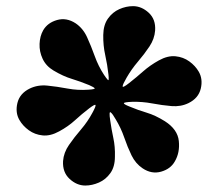

<svg xmlns="http://www.w3.org/2000/svg" viewBox="-20 -824 692 609"><path d="M391 -486Q418.5 -474.5 445.5 -466.5Q472.5 -458.5 503 -439.5Q543.5 -413.5 547.2 -376.8Q551 -340 534.5 -312Q521 -288 491 -279.5Q461 -271 432.5 -290Q410 -305 397.2 -331.2Q384.5 -357.5 374 -388Q363.5 -418.5 347 -445.5Q337.5 -462.5 331.2 -467.5Q325 -472.5 329.5 -442.5Q333.5 -414 339.5 -386.2Q345.5 -358.5 344.5 -327Q344.5 -295 330 -274.8Q315.5 -254.5 293.8 -245Q272 -235.5 250.5 -235.5Q223.5 -235.5 200.8 -256.5Q178 -277.5 180 -313Q182 -340 198.8 -364.2Q215.5 -388.5 236.8 -413.2Q258 -438 273 -466Q284.5 -487 283 -490.8Q281.5 -494.5 262.5 -480Q239 -462 217.8 -442.5Q196.5 -423 168 -407.5Q140 -392 115.2 -394.5Q90.5 -397 71.5 -410.8Q52.5 -424.5 41.5 -443.5Q28 -467 35.2 -497.2Q42.5 -527.5 74 -543Q99.5 -555.5 130 -552.5Q160.5 -549.5 193.8 -543.2Q227 -537 260.5 -539.5Q283 -541 280.2 -544.2Q277.5 -547.5 263 -554Q235 -565.5 207.8 -573.8Q180.5 -582 149.5 -600.5Q126 -614.5 115.2 -637.5Q104.5 -660.5 105.5 -685Q106.5 -709.5 117 -728Q131 -752 161 -760.5Q191 -769 220 -750Q243.5 -734 256.2 -706Q269 -678 280.5 -646Q292 -614 310 -586.5Q317 -576 321.8 -570.8Q326.5 -565.5 324 -587.5Q320.5 -619 313.8 -649Q307 -679 307.5 -713Q308 -745 322.5 -765.2Q337 -785.5 358.5 -795Q380 -804.5 402 -804.5Q429 -804.5 451.8 -783.5Q474.5 -762.5 472 -727Q470 -700.5 454 -676.5Q438 -652.5 417.5 -628.5Q397 -604.5 381.5 -577.5Q369.5 -557 369 -550.5Q368.5 -544 389.5 -560.5Q413 -579 434.5 -598Q456 -617 484 -632.5Q512 -648 536.8 -645.5Q561.5 -643 580.5 -629.2Q599.5 -615.5 610.5 -596.5Q624 -573 616.8 -542.8Q609.5 -512.5 578 -497Q553.5 -485 524 -487.5Q494.5 -490 462.5 -496Q430.5 -502 398.5 -501Q374 -500 373 -496.8Q372 -493.5 391 -486Z"/></svg>

Font: Besley* Narrow Heavy
Style: Italic
Weight: 800
Width: 4
Italic angle: -13°
Designer: Owen Earl
Foundry: indestructible type*
Version: Version 3.000; ttfautohint (v1.8.3)